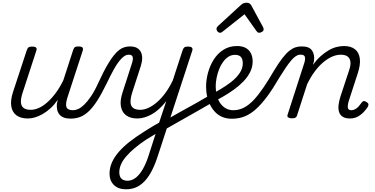

<svg xmlns="http://www.w3.org/2000/svg" viewBox="-20 -859 2767 1418"><path d="M185 16Q134 16 102.5 -6.5Q71 -29 63.5 -73Q56 -117 76 -179L178 -489Q184 -505 192 -510Q200 -515 216 -515Q239 -515 246.5 -507.5Q254 -500 248 -484L146 -171Q133 -131 134.5 -103.5Q136 -76 154 -62Q172 -48 207 -48Q236 -48 266.5 -61.5Q297 -75 329 -103Q361 -131 391.5 -172Q422 -213 448 -267L520 -489Q526 -506 533.5 -511Q541 -516 557 -516Q581 -516 588.5 -508.5Q596 -501 591 -485L478 -139Q462 -88 471.5 -66.5Q481 -45 519 -45Q531 -45 535.5 -35.5Q540 -26 538 -14Q536 -2 526 7.5Q516 17 499 17Q471 17 451 9Q431 1 419 -13.5Q407 -28 402.5 -48Q398 -68 400 -93L407 -122Q381 -85 353 -59.5Q325 -34 295.5 -17Q266 0 238.5 8Q211 16 185 16Z M502 17Q492 17 488.5 7.5Q485 -2 488.5 -14Q492 -26 500.5 -35.5Q509 -45 521 -45Q537 -45 557.5 -54Q578 -63 601.5 -85.5Q625 -108 652 -147.5Q679 -187 707 -249Q746 -334 777.5 -386.5Q809 -439 836 -467.5Q863 -496 888 -506Q913 -516 940 -516Q950 -516 953 -506.5Q956 -497 954 -485Q952 -473 946 -464Q940 -455 931 -455Q914 -455 897.5 -444Q881 -433 861.5 -409Q842 -385 819.5 -344.5Q797 -304 768 -243Q729 -163 695.5 -111.5Q662 -60 630 -32Q598 -4 567 6.5Q536 17 502 17Z M911 539Q853 539 821 507Q789 475 789 424Q789 380 807 340Q825 300 858 262Q891 224 937 188Q983 152 1040 116Q1060 104 1078.5 92Q1097 80 1117 68.5Q1137 57 1155 47L1208 -112Q1182 -79 1154.5 -54Q1127 -29 1099.5 -14Q1072 1 1045.5 8.5Q1019 16 994 16Q944 16 912.5 -6.5Q881 -29 873 -73Q865 -117 886 -179L955 -393Q965 -424 959.5 -439.5Q954 -455 932 -455Q919 -455 912.5 -464Q906 -473 907.5 -485Q909 -497 917 -506.5Q925 -516 940 -516Q971 -516 990.5 -505.5Q1010 -495 1020 -475.5Q1030 -456 1030 -430Q1030 -404 1020 -372L955 -171Q943 -131 944 -103.5Q945 -76 963 -62Q981 -48 1016 -48Q1044 -48 1074.5 -61.5Q1105 -75 1137.5 -102.5Q1170 -130 1200 -170.5Q1230 -211 1256 -265L1329 -489Q1335 -505 1342.5 -510Q1350 -515 1366 -515Q1391 -515 1398 -506.5Q1405 -498 1399 -482L1149 282Q1128 349 1103.5 397.5Q1079 446 1049.5 477.5Q1020 509 986 524Q952 539 911 539ZM921 476Q953 476 982 454Q1011 432 1036 388Q1061 344 1081 279L1129 130Q1117 137 1105 144.5Q1093 152 1081.5 159Q1070 166 1058 173Q1012 204 975.5 234.5Q939 265 913 295Q887 325 874 354.5Q861 384 861 415Q861 434 868 448Q875 462 889 469Q903 476 921 476Z M1550 -103Q1496 -72 1437 -38Q1378 -4 1316 30.5Q1254 65 1195 99Q1189 102 1184.5 95Q1180 88 1178 76Q1176 64 1178.5 52.5Q1181 41 1192 35Q1247 3 1306 -29.5Q1365 -62 1424 -95Q1483 -128 1537 -160Q1543 -164 1548.5 -157.5Q1554 -151 1556.5 -140Q1559 -129 1558 -118Q1557 -107 1550 -103Z M1524 -152Q1561 -173 1604.5 -198Q1648 -223 1686.5 -253Q1725 -283 1749 -318Q1773 -353 1773 -391Q1773 -422 1759.5 -438Q1746 -454 1715 -454Q1703 -454 1697.5 -464Q1692 -474 1693.5 -487Q1695 -500 1704.5 -509.5Q1714 -519 1730 -519Q1771 -519 1796.5 -504Q1822 -489 1834 -463.5Q1846 -438 1846 -406Q1846 -364 1827.5 -327Q1809 -290 1777.5 -257.5Q1746 -225 1706.5 -196.5Q1667 -168 1625.5 -144.5Q1584 -121 1547 -101Z M1692 18Q1656 18 1626 6.5Q1596 -5 1573.5 -27Q1551 -49 1535 -78.5Q1519 -108 1510.5 -143.5Q1502 -179 1502 -218Q1502 -270 1516.5 -323Q1531 -376 1559.5 -420.5Q1588 -465 1631 -492Q1674 -519 1730 -519Q1741 -519 1744.5 -509.5Q1748 -500 1745 -487Q1742 -474 1734.5 -464Q1727 -454 1716 -454Q1689 -454 1667 -440Q1645 -426 1627 -401Q1609 -376 1597.5 -346Q1586 -316 1579.5 -283Q1573 -250 1573 -221Q1573 -186 1581.5 -153.5Q1590 -121 1606.5 -97Q1623 -73 1647.5 -59Q1672 -45 1703 -45Q1746 -45 1783.5 -65Q1821 -85 1856 -123Q1891 -161 1927.5 -215Q1964 -269 2004 -338Q2038 -394 2065.5 -429.5Q2093 -465 2116.5 -483.5Q2140 -502 2161 -509Q2182 -516 2204 -516Q2217 -516 2221.5 -506.5Q2226 -497 2225 -485Q2224 -473 2216 -464Q2208 -455 2194 -455Q2181 -455 2165 -444.5Q2149 -434 2130.5 -412.5Q2112 -391 2090 -358.5Q2068 -326 2042 -284Q1997 -206 1955 -149Q1913 -92 1872 -54.5Q1831 -17 1787.5 0.5Q1744 18 1692 18Z M1606 -617Q1595 -617 1587 -626Q1579 -635 1579 -644Q1579 -652 1582 -657Q1585 -662 1589 -666L1758 -821Q1769 -832 1780 -835.5Q1791 -839 1803 -839Q1813 -839 1821.5 -834Q1830 -829 1836 -819L1922 -660Q1925 -655 1926 -650.5Q1927 -646 1927 -641Q1927 -631 1915.5 -624Q1904 -617 1895 -617Q1887 -617 1882.5 -621Q1878 -625 1874 -630L1786 -754L1630 -630Q1624 -625 1618 -621Q1612 -617 1606 -617Z M2134 15Q2121 15 2110 9Q2099 3 2104 -12L2227 -393Q2237 -424 2231.5 -439.5Q2226 -455 2204 -455Q2192 -455 2187 -464Q2182 -473 2182.5 -485Q2183 -497 2191.5 -506.5Q2200 -516 2212 -516Q2238 -516 2256 -508.5Q2274 -501 2284.5 -486Q2295 -471 2298.5 -451Q2302 -431 2299 -408L2291 -380Q2318 -417 2346.5 -442.5Q2375 -468 2404 -485.5Q2433 -503 2462.5 -511Q2492 -519 2520 -519Q2572 -519 2602 -495Q2632 -471 2637.5 -425.5Q2643 -380 2622 -317L2556 -114Q2550 -94 2548.5 -78.5Q2547 -63 2553 -54Q2559 -45 2575 -45Q2590 -45 2604 -53Q2618 -61 2630 -74.5Q2642 -88 2650 -100Q2656 -109 2664.5 -112Q2673 -115 2686 -106Q2700 -98 2701 -89.5Q2702 -81 2697 -71Q2686 -53 2667 -32.5Q2648 -12 2622.5 2Q2597 16 2565 16Q2530 16 2510.5 3Q2491 -10 2484 -32.5Q2477 -55 2480.5 -84.5Q2484 -114 2495 -148L2559 -342Q2571 -377 2568 -402.5Q2565 -428 2547.5 -441.5Q2530 -455 2496 -455Q2466 -455 2433.5 -441Q2401 -427 2368 -399.5Q2335 -372 2304.5 -331Q2274 -290 2248 -236L2174 -7Q2171 4 2162.5 9.5Q2154 15 2134 15Z"/></svg>

Font: Playwrite CO Light
Style: Regular
Weight: 300
Version: Version 1.002